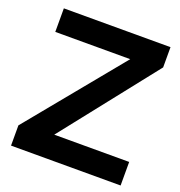

<svg xmlns="http://www.w3.org/2000/svg" viewBox="-129 -819 868 927"><g transform="rotate(20 305.5 -355.0)"><path d="M29 -104 427 -589H42V-710H590V-606L207 -121H592V0H29Z"/></g></svg>

Font: Rising Sun
Style: Bold
Weight: 700
Designer: Matt McInerney, Pablo Impallari, Rodrigo Fuenzalida (Raleway font), Stephen Hutchings (Greek), Cristiano Sobral (main ch
Foundry: The Rising Sun Project Authors
Version: Version 4.327; ttfautohint (v1.8.4.7-5d5b-dirty)